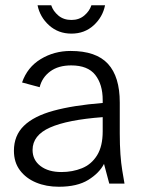

<svg xmlns="http://www.w3.org/2000/svg" viewBox="-20 -699 553 731"><path d="M204 12Q156 12 117.5 -4Q79 -20 56 -50.5Q33 -81 33 -125Q33 -183 71 -220Q109 -257 184 -277.5Q259 -298 371 -307V-318Q371 -378 342.5 -414Q314 -450 251 -450Q202 -450 171 -427Q140 -404 131 -367L64 -385Q84 -443 135 -474Q186 -505 249 -505Q346 -505 391 -456Q436 -407 436 -309V-191Q436 -147 438.5 -112Q441 -77 445.5 -50Q450 -23 454 0H396L376 -75Q358 -40 316 -14Q274 12 204 12ZM214 -44Q256 -44 292 -58.5Q328 -73 349.5 -107.5Q371 -142 371 -199V-253Q237 -243 170.5 -213.5Q104 -184 104 -128Q104 -90 134 -67Q164 -44 214 -44ZM252 -571Q202 -571 167 -602.5Q132 -634 123 -679H175Q182 -657 202 -640Q222 -623 252 -623Q281 -623 301 -640Q321 -657 328 -679H380Q371 -634 336.5 -602.5Q302 -571 252 -571Z"/></svg>

Font: Atkinson Hyperlegible Next Light
Style: Regular
Weight: 300
Designer: Elliott Scott, Megan Eiswerth, Linus Boman, Theodore Petrosky, Letters from Sweden
Foundry: Applied Design Works, Letters from Sweden
Version: Version 2.001